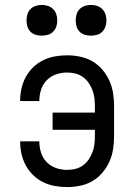

<svg xmlns="http://www.w3.org/2000/svg" viewBox="-20 -753 540 781"><path d="M253 8Q228 8 203 3.5Q178 -1 155.5 -12Q133 -23 115 -40.5Q97 -58 85 -80Q73 -102 67.5 -126.5Q62 -151 62 -176V-178H140V-177Q140 -154 147 -132Q154 -110 170 -93.5Q186 -77 208 -69.5Q230 -62 253 -62Q270 -62 286.5 -66Q303 -70 317 -80Q331 -90 340.5 -104Q350 -118 356 -133.5Q362 -149 364 -166Q366 -183 366 -200V-225H194V-295H366V-320Q366 -337 364 -354Q362 -371 356 -386.5Q350 -402 340.5 -416Q331 -430 317 -440Q303 -450 286.5 -454Q270 -458 253 -458Q230 -458 208 -450.5Q186 -443 170 -426.5Q154 -410 147 -388Q140 -366 140 -343V-342H62V-344Q62 -369 67.5 -393.5Q73 -418 85 -440Q97 -462 115 -479.5Q133 -497 155.5 -508Q178 -519 203 -523.5Q228 -528 253 -528Q279 -528 306 -522.5Q333 -517 356 -503.5Q379 -490 396.5 -469.5Q414 -449 425 -424.5Q436 -400 440 -373.5Q444 -347 444 -320V-200Q444 -173 440 -146.5Q436 -120 425 -95.5Q414 -71 396.5 -50.5Q379 -30 356 -16.5Q333 -3 306 2.5Q279 8 253 8ZM350 -608Q337 -608 325 -611.5Q313 -615 304 -624Q295 -633 291.5 -645Q288 -657 288 -670Q288 -683 291.5 -695Q295 -707 304 -716Q313 -725 325 -729Q337 -733 350 -733Q363 -733 375 -729Q387 -725 396 -716Q405 -707 409 -695Q413 -683 413 -670Q413 -657 409 -645Q405 -633 396 -624Q387 -615 375 -611.5Q363 -608 350 -608ZM150 -608Q137 -608 125 -611.5Q113 -615 104 -624Q95 -633 91.5 -645Q88 -657 88 -670Q88 -683 91.5 -695Q95 -707 104 -716Q113 -725 125 -729Q137 -733 150 -733Q163 -733 175 -729Q187 -725 196 -716Q205 -707 209 -695Q213 -683 213 -670Q213 -657 209 -645Q205 -633 196 -624Q187 -615 175 -611.5Q163 -608 150 -608Z"/></svg>

Font: Iosevka Term SS14
Style: Regular
Weight: 400
Monospace: yes
Designer: Belleve Invis
Foundry: Belleve Invis
Version: Version 24.1.1; ttfautohint (v1.8.4)